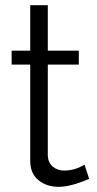

<svg xmlns="http://www.w3.org/2000/svg" viewBox="-20 -717 375 743"><path d="M325 -25Q254 6 207 6Q160 6 128.5 -20Q97 -46 97 -94V-467H25V-521H97V-697H165V-521H285V-467H165V-113Q167 -86 185 -71.5Q203 -57 228 -57Q270 -57 307 -80Z"/></svg>

Font: Raleway-v4020
Style: Regular
Weight: 400
Designer: Matt McInerney, Pablo Impallari, Rodrigo Fuenzalida
Foundry: Matt McInerney, Pablo Impallari, Rodrigo Fuenzalida
Version: Version 4.020;PS 004.020;hotconv 1.0.88;makeotf.lib2.5.64775